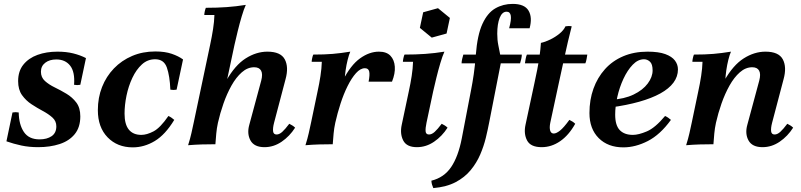

<svg xmlns="http://www.w3.org/2000/svg" viewBox="-20 -740 4110 985"><path d="M176 15Q129 15 89.5 6.5Q50 -2 13 -15L44 -163Q60 -166 76 -163Q77 -101 102.5 -63Q128 -25 183 -25Q221 -25 245 -41.5Q269 -58 269 -92Q269 -119 249 -137Q229 -155 200 -170.5Q171 -186 142 -205Q113 -224 93 -252Q73 -280 73 -324Q73 -375 100 -408.5Q127 -442 172.5 -458.5Q218 -475 275 -475Q320 -475 356 -466Q392 -457 421 -442L392 -305Q376 -302 360 -305Q365 -371 340 -403Q315 -435 269 -435Q234 -435 212 -418Q190 -401 190 -372Q190 -343 210.5 -324.5Q231 -306 261 -291.5Q291 -277 321 -259Q351 -241 371.5 -214Q392 -187 392 -143Q392 -87 363.5 -52Q335 -17 286 -1Q237 15 176 15Z M661 16Q582 16 532 -35.5Q482 -87 482 -175Q482 -239 503.5 -293.5Q525 -348 564.5 -389Q604 -430 658 -453Q712 -476 777 -476Q826 -476 861 -464Q896 -452 919 -435L886 -280Q870 -277 854 -280Q851 -351 836 -393.5Q821 -436 776 -436Q737 -436 708 -409.5Q679 -383 659 -340.5Q639 -298 629 -249.5Q619 -201 619 -157Q619 -102 641 -75Q663 -48 705 -48Q733 -48 767.5 -66Q802 -84 844 -145Q853 -141 860 -136Q867 -131 874 -125Q828 -49 774 -16.5Q720 16 661 16Z M945 5Q956 -30 962 -57Q968 -84 974 -112L1058 -510Q1067 -552 1073 -590.5Q1079 -629 1080 -663H1028Q1028 -670 1030.5 -681.5Q1033 -693 1036 -700Q1094 -700 1143 -703.5Q1192 -707 1241 -715Q1231 -693 1220 -656Q1209 -619 1199.5 -580Q1190 -541 1183 -510L1098 -110Q1092 -82 1089.5 -55Q1087 -28 1085 0Q1049 0 1015 1Q981 2 945 5ZM1337 15Q1284 15 1265 -19.5Q1246 -54 1259 -100L1320 -326Q1329 -360 1319.5 -377.5Q1310 -395 1284 -395Q1250 -395 1220.5 -369Q1191 -343 1167.5 -301Q1144 -259 1126.5 -209Q1109 -159 1098 -110H1067Q1096 -247 1141 -326.5Q1186 -406 1240.5 -440.5Q1295 -475 1352 -475Q1420 -475 1441 -435.5Q1462 -396 1445 -334L1386 -110Q1379 -83 1381 -66.5Q1383 -50 1399 -50Q1413 -50 1428 -63.5Q1443 -77 1464 -105Q1472 -101 1479.5 -96.5Q1487 -92 1494 -85Q1466 -41 1425 -13Q1384 15 1337 15Z M1547 5Q1558 -30 1564 -57Q1570 -84 1576 -112L1609 -270Q1618 -311 1624 -350Q1630 -389 1631 -423H1579Q1579 -430 1581.5 -441.5Q1584 -453 1587 -460Q1645 -460 1686.5 -463.5Q1728 -467 1777 -475Q1770 -459 1763.5 -433Q1757 -407 1753 -379Q1749 -351 1748 -326L1700 -110Q1694 -82 1691.5 -55Q1689 -28 1687 0Q1651 0 1617 1Q1583 2 1547 5ZM1871 -321Q1878 -357 1874 -373.5Q1870 -390 1852 -390Q1829 -390 1806.5 -365Q1784 -340 1763.5 -299Q1743 -258 1727 -208.5Q1711 -159 1700 -110H1669Q1698 -247 1738.5 -326.5Q1779 -406 1827 -440.5Q1875 -475 1924 -475Q1963 -475 1983 -454Q2003 -433 2005.5 -398Q2008 -363 1991 -321Z M2119 15Q2066 15 2048.5 -19.5Q2031 -54 2041 -100L2077 -270Q2086 -311 2092 -350Q2098 -389 2099 -423H2047Q2047 -430 2049.5 -441.5Q2052 -453 2055 -460Q2113 -460 2162 -463.5Q2211 -467 2260 -475Q2250 -453 2239 -416Q2228 -379 2218.5 -340Q2209 -301 2202 -270L2168 -110Q2162 -82 2163.5 -66Q2165 -50 2181 -50Q2195 -50 2210 -63.5Q2225 -77 2246 -105Q2254 -101 2261.5 -96.5Q2269 -92 2276 -85Q2248 -41 2207 -13Q2166 15 2119 15ZM2227 -698 2288 -648 2271 -568 2195 -547 2134 -597 2151 -677Z M2610 -720Q2671 -720 2691.5 -685.5Q2712 -651 2697 -595H2592Q2604 -639 2600.5 -659.5Q2597 -680 2579 -680Q2556 -680 2543.5 -648.5Q2531 -617 2531 -567Q2531 -535 2536.5 -508Q2542 -481 2546 -460L2549 -415L2490 -114Q2483 -77 2472.5 -33.5Q2462 10 2443.5 53Q2425 96 2394.5 133Q2364 170 2317.5 194.5Q2271 219 2203 225Q2199 215 2196.5 207.5Q2194 200 2193 187Q2258 171 2294.5 117Q2331 63 2349 -30L2397 -280Q2404 -315 2410.5 -359.5Q2417 -404 2421 -459Q2429 -561 2455 -617.5Q2481 -674 2521 -697Q2561 -720 2610 -720ZM2648 -415H2348Q2348 -424 2351 -437.5Q2354 -451 2357 -460H2657Q2657 -450 2654 -437Q2651 -424 2648 -415Z M2673 -415Q2674 -423 2676.5 -437Q2679 -451 2683 -460H2993Q2992 -453 2989.5 -438.5Q2987 -424 2983 -415ZM2901 -125Q2909 -121 2916.5 -116.5Q2924 -112 2931 -105Q2898 -46 2853.5 -15.5Q2809 15 2759 15Q2702 15 2684 -19.5Q2666 -54 2676 -100L2721 -310Q2729 -346 2736 -382Q2743 -418 2748 -452.5Q2753 -487 2755 -520Q2778 -525 2803.5 -537.5Q2829 -550 2850.5 -567.5Q2872 -585 2881 -605Q2898 -608 2913 -605Q2892 -523 2877 -452.5Q2862 -382 2846 -310L2803 -110Q2798 -85 2802.5 -70Q2807 -55 2821 -55Q2834 -55 2853 -70Q2872 -85 2901 -125Z M3227 -48Q3256 -48 3298.5 -66Q3341 -84 3392 -145Q3401 -141 3408 -136Q3415 -131 3422 -125Q3367 -49 3303.5 -16.5Q3240 16 3178 16Q3099 16 3051.5 -31.5Q3004 -79 3004 -160Q3004 -228 3024.5 -285Q3045 -342 3083.5 -385Q3122 -428 3177.5 -451.5Q3233 -475 3302 -475Q3359 -475 3393 -462.5Q3427 -450 3442.5 -429.5Q3458 -409 3458 -384Q3458 -347 3435 -316Q3412 -285 3367.5 -260.5Q3323 -236 3259 -218Q3195 -200 3114 -189L3115 -228Q3183 -232 3230.5 -255Q3278 -278 3303 -311.5Q3328 -345 3328 -379Q3328 -411 3314.5 -423.5Q3301 -436 3284 -436Q3253 -436 3226 -408Q3199 -380 3178.5 -336Q3158 -292 3147 -243Q3136 -194 3136 -152Q3136 -97 3159.5 -72.5Q3183 -48 3227 -48Z M3500 5Q3511 -30 3517 -57Q3523 -84 3529 -112L3562 -270Q3571 -311 3577 -350Q3583 -389 3584 -423H3532Q3532 -430 3534.5 -441.5Q3537 -453 3540 -460Q3598 -460 3639.5 -463.5Q3681 -467 3730 -475Q3723 -459 3716.5 -433Q3710 -407 3706 -379Q3702 -351 3701 -326L3653 -110Q3647 -82 3644.5 -55Q3642 -28 3640 0Q3604 0 3570 1Q3536 2 3500 5ZM3892 15Q3839 15 3820 -19.5Q3801 -54 3814 -100L3875 -326Q3884 -360 3874.5 -377.5Q3865 -395 3839 -395Q3805 -395 3775.5 -369Q3746 -343 3722.5 -301Q3699 -259 3681.5 -209Q3664 -159 3653 -110H3622Q3651 -247 3696 -326.5Q3741 -406 3795.5 -440.5Q3850 -475 3907 -475Q3975 -475 3996 -435.5Q4017 -396 4000 -334L3941 -110Q3934 -83 3936 -66.5Q3938 -50 3954 -50Q3968 -50 3983 -63.5Q3998 -77 4019 -105Q4027 -101 4034.5 -96.5Q4042 -92 4049 -85Q4021 -41 3980 -13Q3939 15 3892 15Z"/></svg>

Font: Poltawski Nowy
Style: Bold Italic
Weight: 700
Italic angle: -12°
Designer: Adam Pótawski, Mateusz Machalski, Borys Kosmynka, Ania Wieluska
Foundry: Capitalics.wtf
Version: Version 1.001;gftools[0.9.25]